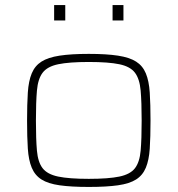

<svg xmlns="http://www.w3.org/2000/svg" viewBox="-20 -731 702 759"><path d="M331 8Q261 8 215.5 1.5Q170 -5 144 -21.5Q118 -38 105.5 -68Q93 -98 90 -143.5Q87 -189 87 -254Q87 -319 90 -365Q93 -411 105.5 -441Q118 -471 144 -487.5Q170 -504 215.5 -511Q261 -518 331 -518Q401 -518 446.5 -511Q492 -504 518 -487.5Q544 -471 556.5 -441Q569 -411 572 -365Q575 -319 575 -254Q575 -189 572 -143.5Q569 -98 556.5 -68Q544 -38 518 -21.5Q492 -5 446.5 1.5Q401 8 331 8ZM331 -24Q409 -24 452 -33Q495 -42 513.5 -66Q532 -90 536 -135.5Q540 -181 540 -254Q540 -327 536 -373Q532 -419 513.5 -443.5Q495 -468 452 -477Q409 -486 331 -486Q253 -486 210 -477Q167 -468 148.5 -443.5Q130 -419 126 -373Q122 -327 122 -254Q122 -181 126 -135.5Q130 -90 148.5 -66Q167 -42 210 -33Q253 -24 331 -24ZM194 -650V-711H238V-650ZM425 -650V-711H468V-650Z"/></svg>

Font: Saira Expanded Thin
Style: Regular
Weight: 250
Width: 7
Designer: Hector Gatti with collaboration of the Omnibus-Type team
Foundry: Omnibus-Type
Version: Version 1.101